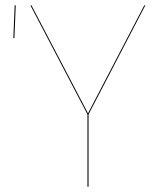

<svg xmlns="http://www.w3.org/2000/svg" viewBox="-20 -700 590 720"><path d="M312 -271V0H308V-271L94 -680H98L310 -275L521 -680H525ZM39 -680 34 -557H30L35 -680Z"/></svg>

Font: FiraGO Four
Style: Regular
Weight: 100
Designer: bBox Type
Foundry: bBox Type GmbH
Version: Version 1.001